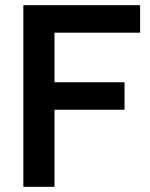

<svg xmlns="http://www.w3.org/2000/svg" viewBox="-20 -720 580 740"><path d="M70 -700H520V-594H190V-403H460V-297H190V0H70Z"/></svg>

Font: PT Root UI Web Bold
Style: Regular
Weight: 700
Designer: Vitaly Kuzmin
Foundry: ParaType Ltd.
Version: Version 1.000W